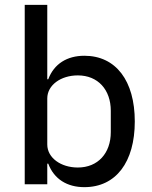

<svg xmlns="http://www.w3.org/2000/svg" viewBox="-20 -760 625 792"><path d="M82 0H175V-85H179C203 -21 257 12 328 12C458 12 536 -91 536 -259C536 -427 458 -530 328 -530C257 -530 203 -497 179 -433H175V-740H82ZM301 -69C231 -69 175 -109 175 -164V-354C175 -409 231 -449 301 -449C384 -449 437 -390 437 -303V-215C437 -128 384 -69 301 -69Z"/></svg>

Font: IBM Plex Thai Text
Style: Regular
Weight: 450
Designer: Mike Abbink, Paul van der Laan, Pieter van Rosmalen, Ben Mitchell, Mark Frömberg
Foundry: Bold Monday
Version: Version 1.0